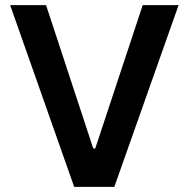

<svg xmlns="http://www.w3.org/2000/svg" viewBox="-20 -727 733 747"><path d="M342.8 -149.4H350.6L535.2 -707H674.8L424.8 0H268.6L19.5 -707H159.2Z"/></svg>

Font: Pretendard Std SemiBold
Style: Regular
Weight: 600
Designer: Base glyphs from Inter by Rasmus Andersson; Hangeul glyphs from Noto Sans CJK(Source Han Sans) by Jang Soo-young and Kan
Foundry: Kil Hyung-jin
Version: Version 1.309